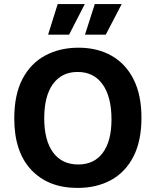

<svg xmlns="http://www.w3.org/2000/svg" viewBox="-20 -908 764 942"><path d="M360 14Q217 14 133.5 -74.5Q50 -163 50 -327Q50 -444 90.5 -521Q131 -598 202.5 -636Q274 -674 365 -674Q458 -674 527.5 -634.5Q597 -595 635.5 -518.5Q674 -442 674 -330Q674 -217 635 -140.5Q596 -64 525.5 -25Q455 14 360 14ZM364 -101Q442 -101 484.5 -158.5Q527 -216 527 -322Q527 -433 483.5 -494Q440 -555 361 -555Q283 -555 240 -496Q197 -437 197 -328Q197 -219 240.5 -160Q284 -101 364 -101ZM319 -738H216L263 -888H396ZM499 -738H397L445 -888H577Z"/></svg>

Font: Bricolage Grotesque 12pt Bricolage Grotesque 10pt Regular
Style: Bold
Weight: 700
Designer: Mathieu Triay
Foundry: Atelier Triay
Version: Version 1.001; ttfautohint (v1.8.4.7-5d5b);gftools[0.9.33.de